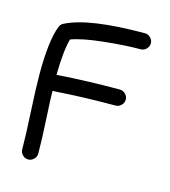

<svg xmlns="http://www.w3.org/2000/svg" viewBox="-88 -622 616 694"><g transform="rotate(15 220.0 -275.0)"><path d="M370 -490Q312 -490 232.5 -481.5Q153 -473 114 -458Q101 -412 100 -322Q214 -330 335 -330Q347 -330 356 -321Q365 -312 365 -300Q365 -288 356 -279Q347 -270 335 -270Q214 -270 101 -262Q101 -238 105.5 -158.5Q110 -79 110 -30Q110 -18 101 -9Q92 0 80 0Q68 0 59 -9Q50 -18 50 -30Q50 -78 45 -168Q40 -258 40 -310Q40 -435 62 -491Q67 -503 77 -507Q162 -550 370 -550Q382 -550 391 -541Q400 -532 400 -520Q400 -508 391 -499Q382 -490 370 -490Z"/></g></svg>

Font: Pecita
Style: Book
Weight: 400
Width: 7
Version: Version 4.3